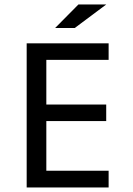

<svg xmlns="http://www.w3.org/2000/svg" viewBox="-20 -830 590 850"><path d="M460.9 0V-74.2H185.1V-293.9H450.2V-367.2H185.1V-564.9H460.9V-638.2H98.1V0ZM450.2 -810.1H327.1L224.1 -706.1H311ZM0 -638.2Z"/></svg>

Font: CodeNewRoman Nerd Font Mono
Style: Regular
Weight: 400
Monospace: yes
Designer: Sam Radian
Foundry: Code New Roman
Version: Version 2.00 November 29, 2014;Nerd Fonts 3.2.1